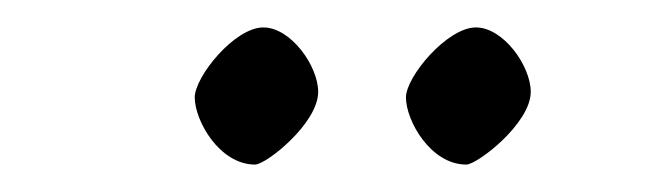

<svg xmlns="http://www.w3.org/2000/svg" viewBox="-20 -660 479 140"><path d="M122 -589C122 -572 140 -540 166 -540C174 -540 212 -570 212 -593C212 -612 192 -640 172 -640C151 -640 122 -604 122 -589ZM276 -589C276 -572 294 -540 320 -540C328 -540 367 -570 367 -593C367 -612 347 -640 327 -640C306 -640 276 -604 276 -589Z"/></svg>

Font: OFL Sorts Mill Goudy
Style: Italic
Weight: 500
Italic angle: -6°
Version: Version 003.000